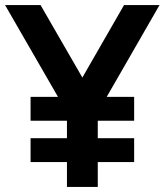

<svg xmlns="http://www.w3.org/2000/svg" viewBox="-20 -740 652 760"><path d="M101 -262V-356.5H511V-262ZM101 -98.5V-193H511V-98.5ZM245 0V-295L0 -720H140.5L306 -433L471 -720H611.5L367 -295V0Z"/></svg>

Font: Manrope ExtraLight
Style: Bold
Weight: 700
Version: Version 4.504